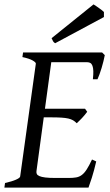

<svg xmlns="http://www.w3.org/2000/svg" viewBox="-20 -854 502 874"><path d="M418 -119.1Q408.2 -76.7 398.2 -45.4Q388.2 -14.2 382.8 0H0L2.9 -21Q33.7 -27.8 52.2 -35.9Q70.8 -43.9 71.8 -50.8L143.1 -564Q144 -569.8 128.9 -578.6Q113.8 -587.4 82 -594.2L85 -615.2H444.8L457 -603Q454.6 -590.3 450.9 -575.2Q447.3 -560.1 442.6 -544.9Q438 -529.8 433.1 -516.1Q428.2 -502.4 423.8 -493.2H402.8Q405.3 -515.6 404.8 -530.5Q404.3 -545.4 400.9 -554.4Q397.5 -563.5 391.6 -567.1Q385.7 -570.8 377 -570.8H213.4L184.6 -358.9H367.2L377 -345.2Q372.1 -338.4 366 -331.1Q359.9 -323.7 353.3 -316.7Q346.7 -309.6 340.3 -303.5Q334 -297.4 329.1 -293Q321.3 -301.3 312.5 -306.4Q303.7 -311.5 290.8 -314.5Q277.8 -317.4 259 -318.6Q240.2 -319.8 212.9 -319.8H179.2L146 -75.2Q145 -67.9 147.5 -62.3Q149.9 -56.6 159.2 -52.5Q168.5 -48.3 186 -46.1Q203.6 -43.9 232.9 -43.9H292Q312.5 -43.9 326.7 -46.4Q340.8 -48.8 352.3 -57.4Q363.8 -65.9 374.5 -82.5Q385.3 -99.1 398.9 -127.9ZM453.1 -776.4 231 -657.2Q224.1 -661.6 221.7 -666Q219.2 -670.4 214.8 -680.2L405.8 -834L417 -826.7Q423.3 -822.3 430.4 -817.4Q437.5 -812.5 443.8 -807.6Q450.2 -802.7 453.1 -799.3Z"/></svg>

Font: Gentium Plus Afr
Style: Italic
Weight: 400
Italic angle: -8°
Designer: J. Victor Gaultney, Annie Olsen, Iska Routamaa, Becca Hirsbrunner
Foundry: SIL International
Version: Version 5.000